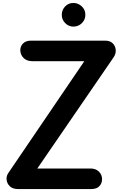

<svg xmlns="http://www.w3.org/2000/svg" viewBox="-20 -1279 833 1299"><path d="M101 0Q67 0 47.5 -18Q28 -36 24.8 -61.2Q21.5 -86.5 36 -108L550.5 -865H199.5Q162.5 -865 141.2 -885.2Q120 -905.5 117.5 -934Q115.5 -963.5 134.8 -983.8Q154 -1004 189 -1004H691Q724.5 -1004 742.8 -985.8Q761 -967.5 763 -941.2Q765 -915 748.5 -891L232.5 -139H592.5Q627.5 -139 649 -118.2Q670.5 -97.5 670.5 -66.5Q670.5 -39 652.5 -19.5Q634.5 0 597.5 0ZM476.5 -1099Q445 -1099 421.5 -1122.2Q398 -1145.5 398 -1179Q398 -1211.5 420.5 -1235.2Q443 -1259 476.5 -1259Q508 -1259 532.8 -1236.2Q557.5 -1213.5 557.5 -1179Q557.5 -1145.5 533.8 -1122.2Q510 -1099 476.5 -1099Z"/></svg>

Font: Edu SA Hand
Style: Bold
Weight: 700
Designer: Tina and Corey Anderson, Eben Sorkin, Mirko Velimirovic
Foundry: Google for Education
Version: Version 2.000